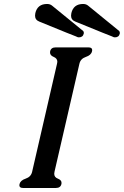

<svg xmlns="http://www.w3.org/2000/svg" viewBox="-20 -933 621 963"><path d="M360.8 -750.5Q358.4 -750.5 177.2 -824.7Q155.8 -833 155.8 -854.5Q155.8 -860.4 157.2 -867.2Q168 -913.1 216.3 -913.1Q231.4 -913.1 241.7 -904.3L397.5 -777.3Q401.9 -770.5 399.9 -763.7Q395.5 -745.6 375 -745.6Q369.6 -745.6 360.8 -750.5ZM541.5 -750.5Q539.1 -750.5 357.9 -824.7Q336.4 -833 336.4 -854.5Q336.4 -860.4 337.9 -867.2Q348.6 -913.1 397 -913.1Q412.1 -913.1 422.4 -904.3L578.1 -777.3Q581.1 -772.5 581.1 -767.6Q581.1 -765.6 580.6 -763.7Q576.2 -745.6 555.7 -745.6Q550.3 -745.6 541.5 -750.5ZM378.4 -613.8 253.4 -71.8Q252 -66.4 252 -61.5Q252 -43.9 270 -37.1Q289.1 -29.8 288.6 -15.6Q288.6 -13.2 288.1 -10.3Q283.7 9.8 260.7 9.8H95.2Q77.1 9.8 77.1 -3.9Q77.1 -6.8 78.1 -10.3Q82.5 -28.3 108.9 -37.1Q135.3 -45.9 141.1 -71.3L266.1 -613.8Q267.1 -618.7 267.6 -623Q267.6 -640.1 249.5 -647.5Q231 -654.8 231 -669.4Q231 -672.4 231.4 -675.3Q235.8 -695.3 258.8 -695.3H423.8Q442.4 -695.3 442.4 -681.6Q442.4 -678.7 441.4 -675.3Q437 -656.2 410.6 -647.5Q384.3 -638.7 378.4 -613.8Z"/></svg>

Font: Caudex
Style: Bold
Weight: 700
Italic angle: -13°
Version: Version 1.04